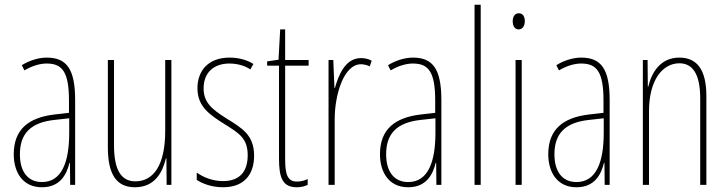

<svg xmlns="http://www.w3.org/2000/svg" viewBox="-20 -780 3069 810"><path d="M177 -537C143 -537 104 -525 72 -505L83 -483C120 -505 153 -512 177 -512C244 -512 271 -475 271 -355V-304L210 -297C100 -284 38 -234 38 -129C38 -57 73 10 157 10C233 10 261 -43 273 -93H275L276 0H297V-358C297 -489 261 -537 177 -537ZM209 -274 272 -281V-220C272 -97 241 -12 157 -12C99 -12 64 -54 64 -129C64 -217 110 -263 209 -274Z M703 -527H677V-228C677 -82 627 -15 551 -15C493 -15 461 -60 461 -167V-527H435V-159C435 -45 471 10 549 10C634 10 666 -54 680 -112H682L683 0H703Z M1052 -123C1052 -210 1002 -239 936 -280C872 -320 839 -349 839 -407C839 -475 883 -512 948 -512C980 -512 1014 -503 1036 -487L1049 -510C1023 -527 987 -537 949 -537C856 -537 813 -479 813 -408C813 -330 864 -296 931 -254C990 -217 1025 -195 1025 -125C1025 -56 991 -16 921 -16C879 -16 839 -31 810 -52V-21C833 -6 872 10 921 10C1009 10 1052 -43 1052 -123Z M1233 -14C1193 -14 1183 -44 1183 -108V-503H1282V-527H1183V-656H1162L1155 -528L1107 -521V-503H1157V-112C1157 -32 1171 10 1232 10C1251 10 1265 6 1278 0V-25C1268 -19 1250 -14 1233 -14Z M1503 -535C1436 -535 1408 -462 1393 -409H1391L1386 -527H1366V0H1392V-277C1392 -380 1430 -509 1503 -509C1517 -509 1532 -504 1540 -500L1548 -524C1534 -532 1516 -535 1503 -535Z M1722 -537C1688 -537 1649 -525 1617 -505L1628 -483C1665 -505 1698 -512 1722 -512C1789 -512 1816 -475 1816 -355V-304L1755 -297C1645 -284 1583 -234 1583 -129C1583 -57 1618 10 1702 10C1778 10 1806 -43 1818 -93H1820L1821 0H1842V-358C1842 -489 1806 -537 1722 -537ZM1754 -274 1817 -281V-220C1817 -97 1786 -12 1702 -12C1644 -12 1609 -54 1609 -129C1609 -217 1655 -263 1754 -274Z M2008 0V-760H1982V0Z M2169 -724C2149 -724 2143 -706 2143 -690C2143 -672 2151 -656 2168 -656C2184 -656 2194 -670 2194 -691C2194 -707 2188 -724 2169 -724ZM2181 -527H2155V0H2181Z M2432 -537C2398 -537 2359 -525 2327 -505L2338 -483C2375 -505 2408 -512 2432 -512C2499 -512 2526 -475 2526 -355V-304L2465 -297C2355 -284 2293 -234 2293 -129C2293 -57 2328 10 2412 10C2488 10 2516 -43 2528 -93H2530L2531 0H2552V-358C2552 -489 2516 -537 2432 -537ZM2464 -274 2527 -281V-220C2527 -97 2496 -12 2412 -12C2354 -12 2319 -54 2319 -129C2319 -217 2365 -263 2464 -274Z M2846 -537C2766 -537 2729 -474 2715 -415H2713L2712 -527H2692V0H2718V-311C2718 -445 2777 -513 2846 -513C2900 -513 2934 -471 2934 -365V0H2960V-375C2960 -488 2919 -537 2846 -537Z"/></svg>

Font: Noto Sans Sinhala ExtraCondensed Thin
Style: Regular
Weight: 100
Width: 2
Designer: Jelle Bosma - Monotype Design Team
Foundry: Monotype Imaging Inc.
Version: Version 2.006